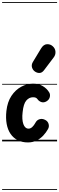

<svg xmlns="http://www.w3.org/2000/svg" viewBox="-25 -1349 564 1832"><path d="M241.5 10Q186.5 10 144.8 -11Q103 -32 76 -71.2Q49 -110.5 38.8 -165.8Q28.5 -221 36 -290Q45.5 -376.5 84.2 -434.5Q123 -492.5 178.2 -521.8Q233.5 -551 291 -551Q343 -551 382 -528.2Q421 -505.5 443.5 -469Q456 -450.5 450.5 -424.2Q445 -398 418.5 -382Q394 -367.5 370.2 -375Q346.5 -382.5 332.5 -403Q327 -411 317.8 -416Q308.5 -421 290 -421Q253 -421 226 -389.8Q199 -358.5 191 -279.5Q186.5 -243.5 188.5 -214.5Q190.5 -185.5 198 -164.5Q205.5 -143.5 218.2 -132.5Q231 -121.5 248 -121.5Q265 -121.5 281.8 -136Q298.5 -150.5 316 -182.5Q328.5 -205 354.5 -212Q380.5 -219 407 -204.5Q431.5 -192 438.8 -166Q446 -140 433 -117.5Q415 -84.5 387.5 -55.2Q360 -26 323.5 -8Q287 10 241.5 10ZM241.5 10Q186.5 10 144.8 -11Q103 -32 76 -71.2Q49 -110.5 38.8 -165.8Q28.5 -221 36 -290Q45.5 -376.5 84.2 -434.5Q123 -492.5 178.2 -521.8Q233.5 -551 291 -551Q343 -551 382 -528.2Q421 -505.5 443.5 -469Q456 -450.5 450.5 -424.2Q445 -398 418.5 -382Q394 -367.5 370.2 -375Q346.5 -382.5 332.5 -403Q327 -411 317.8 -416Q308.5 -421 290 -421Q253 -421 226 -389.8Q199 -358.5 191 -279.5Q186.5 -243.5 188.5 -214.5Q190.5 -185.5 198 -164.5Q205.5 -143.5 218.2 -132.5Q231 -121.5 248 -121.5Q265 -121.5 281.8 -136Q298.5 -150.5 316 -182.5Q328.5 -205 354.5 -212Q380.5 -219 407 -204.5Q431.5 -192 438.8 -166Q446 -140 433 -117.5Q415 -84.5 387.5 -55.2Q360 -26 323.5 -8Q287 10 241.5 10ZM312 -664Q289 -678 280.8 -704.2Q272.5 -730.5 289 -758L366 -885.5Q390 -925.5 422.8 -927.2Q455.5 -929 478.5 -907.5Q502 -886.5 504.2 -856.5Q506.5 -826.5 488 -802L395.5 -679.5Q377 -655 355.2 -653Q333.5 -651 312 -664ZM-5 455H519.5V463H-5ZM-5 -16H519.5V0H-5ZM-5 -549H519.5V-541H-5ZM-5 -1329H519.5V-1321H-5Z"/></svg>

Font: Edu SA Dotted Guide
Style: Regular
Weight: 400
Designer: Tina and Corey Anderson, Eben Sorkin, Mirko Velimirovic
Foundry: Google for Education
Version: Version 2.000